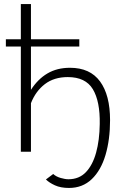

<svg xmlns="http://www.w3.org/2000/svg" viewBox="-20 -750 608 949"><path d="M321 179Q280 179 251.5 166Q223 153 207 137L243 110Q257 123 279.5 129.5Q302 136 318 136Q371 136 404.5 101Q438 66 455 4.5Q472 -57 473 -137Q475 -249 439 -309Q403 -369 315 -369Q247 -369 201.5 -334Q156 -299 133 -240V0H83V-520H9V-556H83V-730H133V-556H372V-520H133V-306Q167 -359 214.5 -387Q262 -415 326 -415Q425 -415 474.5 -347.5Q524 -280 524 -156Q524 -60 501.5 16Q479 92 433.5 135.5Q388 179 321 179Z"/></svg>

Font: Raleway Light
Style: Regular
Weight: 300
Designer: Matt McInerney, Pablo Impallari, Rodrigo Fuenzalida
Foundry: Matt McInerney, Pablo Impallari, Rodrigo Fuenzalida
Version: Version 4.026